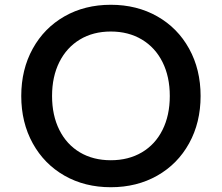

<svg xmlns="http://www.w3.org/2000/svg" viewBox="-20 -763 928 804"><path d="M691 -361Q691 -442 660.5 -503Q630 -564 574 -597.5Q518 -631 444 -631Q370 -631 314.5 -597.5Q259 -564 228.5 -503Q198 -442 198 -361Q198 -280 228.5 -219Q259 -158 314.5 -125Q370 -92 444 -92Q518 -92 574 -125Q630 -158 660.5 -219Q691 -280 691 -361ZM820 -361Q820 -250 772 -163Q724 -76 638.5 -27.5Q553 21 444 21Q335 21 250 -27.5Q165 -76 117 -163Q69 -250 69 -361Q69 -472 117 -559Q165 -646 250 -694.5Q335 -743 444 -743Q553 -743 638.5 -694.5Q724 -646 772 -559Q820 -472 820 -361Z"/></svg>

Font: SUITE ExtraBold
Style: Regular
Weight: 800
Designer: Sun
Foundry: Sun
Version: Version 2.040